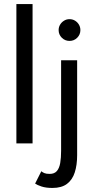

<svg xmlns="http://www.w3.org/2000/svg" viewBox="-20 -708 480 948"><path d="M140.8 0H60.9V-688H140.8ZM239.1 220Q206.8 220 185 212.8Q163.2 205.5 153.4 198.4L184 137.6Q190.5 143.1 199.3 146.8Q208.1 150.6 225.4 150.6Q248.6 150.6 260.8 136.5Q272.9 122.4 277.3 96.9Q281.7 71.4 281.7 37.1V-410.5H360.9V58Q360.9 106.6 349.2 143.1Q337.6 179.6 310.9 199.8Q284.2 220 239.1 220ZM323.2 -506Q300.8 -506 285.1 -521.7Q269.5 -537.4 269.5 -559.4Q269.5 -574.1 276.8 -586.3Q284.1 -598.5 296.3 -605.9Q308.5 -613.4 323.2 -613.4Q338.3 -613.4 350.4 -606Q362.5 -598.6 369.7 -586.4Q376.9 -574.2 376.9 -559.4Q376.9 -537.4 361.3 -521.7Q345.8 -506 323.2 -506Z"/></svg>

Font: League Spartan Extralight
Style: Regular
Weight: 200
Foundry: The League of Moveable Type
Version: Version 2.300; ttfautohint (v1.8.3)